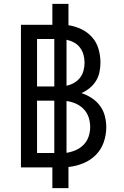

<svg xmlns="http://www.w3.org/2000/svg" viewBox="-20 -863 640 990"><path d="M250 107V0H88V-735H250V-843H333V-733Q367 -728 399.5 -712.5Q432 -697 455 -671Q478 -645 488 -610.5Q498 -576 498 -541Q498 -517 493 -492Q488 -467 475 -446Q462 -425 442.5 -409Q423 -393 400 -383Q428 -374 453 -357.5Q478 -341 495.5 -317.5Q513 -294 520.5 -265Q528 -236 528 -207Q528 -168 515 -130Q502 -92 474 -64Q446 -36 409 -21Q372 -6 333 -2V107ZM171 -417H260V-662H171ZM323 -421Q343 -425 361.5 -435.5Q380 -446 392.5 -462Q405 -478 410.5 -498.5Q416 -519 416 -540Q416 -560 410.5 -580.5Q405 -601 392.5 -617.5Q380 -634 361.5 -644Q343 -654 323 -658ZM171 -74H260V-344H171ZM323 -75Q348 -79 371 -89Q394 -99 411.5 -117Q429 -135 437 -159Q445 -183 445 -208Q445 -234 437 -258Q429 -282 412 -300Q395 -318 371.5 -328.5Q348 -339 323 -342Z"/></svg>

Font: Iosevka Fixed Extended
Style: Regular
Weight: 400
Width: 7
Monospace: yes
Designer: Belleve Invis
Foundry: Belleve Invis
Version: Version 24.1.1; ttfautohint (v1.8.4)